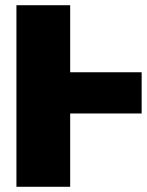

<svg xmlns="http://www.w3.org/2000/svg" viewBox="-20 -716 563 736"><path d="M523 -281V-439H249V-696H43V0H249V-281Z"/></svg>

Font: Fira Sans Heavy
Style: Regular
Weight: 900
Designer: bBox Type GmbH & Carrois Corporate GbR & Edenspiekermann AG
Foundry: bBox Type GmbH & Carrois Corporate GbR & Edenspiekermann AG
Version: Version 4.300;PS 004.300;hotconv 1.0.88;makeotf.lib2.5.64775